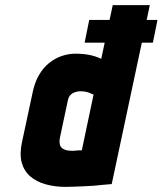

<svg xmlns="http://www.w3.org/2000/svg" viewBox="-20 -720 636 751"><path d="M578 -553 596 -642H329L311 -553ZM417 0 566 -700H421L376 -490Q352 -501 328 -505.5Q304 -510 275 -510Q248 -510 221.5 -501Q195 -492 172 -473.5Q149 -455 132.5 -426.5Q116 -398 108 -360L66 -164Q56 -117 65 -84Q74 -51 98.5 -30Q123 -9 159 1Q195 11 237 11Q256 11 274.5 10Q293 9 311 8.5Q329 8 346.5 6.5Q364 5 382 3Q400 1 417 0ZM346 -350 300 -132Q300 -132 297.5 -132Q295 -132 290.5 -132Q286 -132 281 -131.5Q276 -131 272 -130.5Q268 -130 264 -130Q246 -130 235 -134Q224 -138 219 -144.5Q214 -151 213 -161Q212 -171 215 -184L246 -330Q248 -339 253 -345.5Q258 -352 264.5 -355.5Q271 -359 279 -361Q287 -363 294 -363Q313 -363 326.5 -358Q340 -353 346 -350Z"/></svg>

Font: Advent Pro ExtraBold
Style: Italic
Weight: 800
Italic angle: -12°
Version: Version 3.000